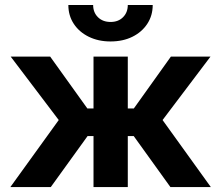

<svg xmlns="http://www.w3.org/2000/svg" viewBox="-20 -759 898 779"><path d="M22 0 218.3 -272 23.4 -529.3H183.6L334.5 -318.8H359.4V-529.3H498.5V-318.8H522.9L673.3 -529.3H834L639.6 -272L835.4 0H671.4L522.5 -207H498.5V0H359.4V-207H335.4L186 0ZM428.2 -590.8Q378.9 -590.8 340.1 -609.9Q301.3 -628.9 279.3 -662.4Q257.3 -695.8 257.3 -738.8H357.9Q357.9 -708.5 377.4 -689.2Q397 -669.9 428.7 -669.9Q460 -669.9 479.2 -689.2Q498.5 -708.5 498.5 -738.8H599.6Q599.6 -695.8 577.6 -662.4Q555.7 -628.9 517.3 -609.9Q479 -590.8 428.2 -590.8Z"/></svg>

Font: Inter Cardless Tabular Bold
Style: Bold
Weight: 700
Designer: Rasmus Andersson
Foundry: rsms
Version: Version 4.000;git-4fc901f